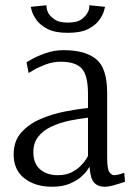

<svg xmlns="http://www.w3.org/2000/svg" viewBox="-20 -701 517 731"><path d="M178 10Q114 10 73 -22Q32 -54 32 -113Q32 -164 61 -196.5Q90 -229 134.5 -248Q179 -267 227.5 -276.5Q276 -286 315 -290V-343Q315 -415 291 -440.5Q267 -466 211 -466Q182 -466 154 -455.5Q126 -445 107.5 -434Q89 -423 89 -423L81 -464Q81 -464 101 -475.5Q121 -487 153.5 -498.5Q186 -510 222 -510Q305 -510 346.5 -475.5Q388 -441 388 -347V-102Q388 -57 396.5 -45.5Q405 -34 414 -34Q425 -34 439 -38.5Q453 -43 453 -43L456 -9Q456 -9 442.5 -4.5Q429 0 411 5Q393 10 378 10Q353 10 338.5 -5.5Q324 -21 321 -65H320Q320 -65 312.5 -53.5Q305 -42 288.5 -27.5Q272 -13 245 -1.5Q218 10 178 10ZM200 -34Q231 -34 252.5 -45Q274 -56 288 -70.5Q302 -85 308.5 -96Q315 -107 315 -107V-253Q278 -249 241.5 -241Q205 -233 174.5 -218.5Q144 -204 125.5 -180.5Q107 -157 107 -122Q107 -78 133 -56Q159 -34 200 -34ZM238 -576Q189 -576 160.5 -591Q132 -606 118.5 -625.5Q105 -645 101 -660Q97 -675 97 -675L157 -681V-676Q157 -676 158 -668.5Q159 -661 164 -651Q172 -638 188.5 -626.5Q205 -615 238 -615Q274 -615 291 -628Q308 -641 314 -654Q319 -663 319.5 -669.5Q320 -676 320 -676V-681L380 -675Q380 -675 376 -660Q372 -645 358.5 -625.5Q345 -606 316.5 -591Q288 -576 238 -576Z"/></svg>

Font: Arsenal SC
Style: Regular
Weight: 400
Designer: Andrij Shevchenko
Foundry: Stairsfor
Version: Version 2.001; ttfautohint (v1.8.4.7-5d5b)